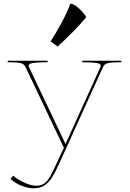

<svg xmlns="http://www.w3.org/2000/svg" viewBox="-20 -800 702 1040"><path d="M285 88Q264 135 251 157.5Q238 180 220.5 193Q203 206 176 206Q147 206 108.5 187.5Q70 169 52 152L51 151L37 169Q58 190 94 205Q130 220 162 220Q198 220 222 203.5Q246 187 263 159.5Q280 132 303 81L538 -437Q546 -455 568 -459Q590 -463 637 -463V-471H427L423 -463Q476 -463 504 -458.5Q532 -454 524 -437L335 -20L137 -437Q129 -454 157 -458.5Q185 -463 238 -463V-471H24L20 -463Q67 -463 88.5 -459Q110 -455 118 -437L326 0L294 69ZM292 -548 254 -576Q285 -623 315 -679.5Q345 -736 361 -780Q380 -780 408.5 -753.5Q437 -727 447 -707Q386 -633 292 -548Z"/></svg>

Font: TMT Limkin
Style: Regular
Weight: 400
Designer: Gabriel Drozdov
Version: Version 1.000;Glyphs 3.1.2 (3151)